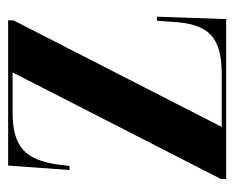

<svg xmlns="http://www.w3.org/2000/svg" viewBox="-72 -504 576 472"><g transform="rotate(-90 216.0 -268.0)"><path d="M12 0H405L411 -170H401L398 -127C392 -43 361 -11 270 -11H140L402 -523V-536H45L34 -385H44L47 -410C58 -494 91 -525 175 -525H274L12 -13Z"/></g></svg>

Font: Noto Serif Display ExtraCondensed
Style: Bold
Weight: 700
Width: 2
Designer: Monotype Design Team
Foundry: Monotype Imaging Inc.
Version: Version 2.009